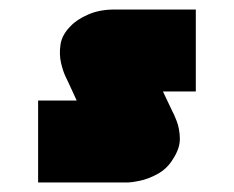

<svg xmlns="http://www.w3.org/2000/svg" viewBox="-20 -644 491 403"><path d="M60 -261V-433H141L123 -472Q123 -472 117.5 -483.5Q112 -495 108 -512.5Q104 -530 107 -550.5Q110 -571 128 -589Q141 -603 165 -613.5Q189 -624 220 -624H391V-452H322L341 -412Q345 -405 351 -389.5Q357 -374 357.5 -353.5Q358 -333 343 -310Q331 -290 311 -279Q291 -268 273 -264.5Q255 -261 249 -261Z"/></svg>

Font: Mada Black
Style: Regular
Weight: 900
Designer: Khaled Hosny
Version: Version 1.5